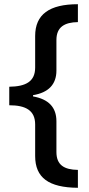

<svg xmlns="http://www.w3.org/2000/svg" viewBox="-20 -734 425 912"><path d="M350 158V73C285 72 248 50 248 -12V-158C248 -224 211 -263 137 -276V-282C210 -294 248 -333 248 -399V-544C248 -606 287 -628 350 -629V-714C215 -714 147 -666 147 -563V-413C147 -347 103 -323 24 -322V-234C103 -234 147 -209 147 -143V7C147 110 211 157 350 158Z"/></svg>

Font: Noto Sans Lisu Medium
Style: Regular
Weight: 500
Designer: Monotype Design Team. David Williams.
Foundry: Monotype Imaging Inc.
Version: Version 2.102